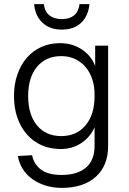

<svg xmlns="http://www.w3.org/2000/svg" viewBox="-20 -752 628 934"><path d="M280 162Q238 162 201.5 150.5Q165 139 137 119Q109 99 91 70.5Q73 42 67 7L136 3Q145 47 179.5 73Q214 99 280 99Q357 99 398.5 63Q440 27 440 -42V-133Q419 -85 375.5 -56Q332 -27 275 -27Q224 -27 182.5 -45.5Q141 -64 111 -98Q81 -132 64.5 -179.5Q48 -227 48 -285Q48 -342 64.5 -389.5Q81 -437 110.5 -471Q140 -505 181 -523.5Q222 -542 272 -542Q332 -542 378 -511.5Q424 -481 443 -431V-530H506V-42Q506 54 446 108Q386 162 280 162ZM278 -90Q352 -90 396 -142Q440 -194 440 -285Q441 -329 429.5 -364.5Q418 -400 396.5 -425.5Q375 -451 345 -465Q315 -479 278 -479Q203 -479 160 -427Q117 -375 117 -285Q117 -194 160 -142Q203 -90 278 -90ZM281 -608Q222 -608 186.5 -641.5Q151 -675 146 -732H193Q198 -694 221.5 -676.5Q245 -659 281 -659Q317 -659 339.5 -676.5Q362 -694 367 -732H415Q410 -675 375 -641.5Q340 -608 281 -608Z"/></svg>

Font: Geist Light
Style: Regular
Weight: 400
Designer: Basement.studio, Andrés Briganti, Mateo Zaragoza
Foundry: Basement.studio, Vercel, Andrés Briganti, Guido Ferreyra, Mateo Zaragoza
Version: Version 1.401